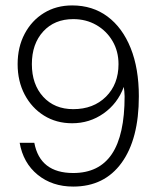

<svg xmlns="http://www.w3.org/2000/svg" viewBox="-20 -680 576 708"><path d="M492 -325Q492 -427.5 461.8 -502.8Q431.5 -578 376.5 -619Q321.5 -660 246 -660Q187.5 -660 142.2 -632.2Q97 -604.5 71 -555.5Q45 -506.5 45 -443.5Q45 -380.5 71 -331.2Q97 -282 142.2 -253.8Q187.5 -225.5 246 -225.5Q310.5 -225.5 362 -261.8Q413.5 -298 436.5 -359.5Q437.5 -351.5 438.5 -342.5Q439.5 -333.5 439.5 -325Q439.5 -182 392.5 -112Q345.5 -42 250 -42Q127.5 -42 106.5 -153.5H52.5Q65.5 -79 119 -35.5Q172.5 8 250 8Q365 8 428.5 -79.8Q492 -167.5 492 -325ZM417 -443.5Q417 -369.5 370.8 -323.5Q324.5 -277.5 250 -277.5Q181 -277.5 139.2 -323.2Q97.5 -369 97.5 -443.5Q97.5 -518 139.2 -563.8Q181 -609.5 250 -609.5Q297.5 -609.5 335.2 -587.8Q373 -566 395 -528.5Q417 -491 417 -443.5Z"/></svg>

Font: Overused Grotesk Light
Style: Regular
Weight: 300
Designer: RandomMaerks
Version: Version 0.005